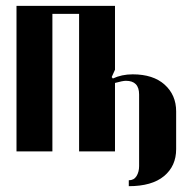

<svg xmlns="http://www.w3.org/2000/svg" viewBox="-20 -515 650 653"><path d="M36.1 -495.1H371.1V-277.8L359.9 -252.9L363.8 -248Q394 -262.2 431.2 -262.2Q501 -262.2 540 -227.1Q579.1 -191.9 579.1 -136.2V-7.8Q579.1 49.8 537.8 84Q496.6 118.2 418 118.2V98.1Q435.5 98.1 444.3 84Q453.1 69.8 453.1 49.8V-193.8Q453.1 -240.2 408.2 -240.2Q397.5 -240.2 371.1 -232.9V0H249V-467.8H158.2V0H36.1Z"/></svg>

Font: Moniqa Black Heading
Style: Regular
Weight: 900
Designer: Rajesh Rajput
Foundry: Rajesh Rajput
Version: Version 1.000